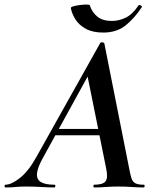

<svg xmlns="http://www.w3.org/2000/svg" viewBox="-58 -823 683 843"><path d="M-34 0Q-38 0 -38 -6Q-38 -12 -34 -12Q-8 -12 30 -42Q68 -72 103 -136L382 -634Q384 -638 391.5 -637Q399 -636 400 -633L509 -84Q514 -57 519 -41Q524 -25 536 -18.5Q548 -12 573 -12Q577 -12 577 -6Q577 0 573 0Q547 0 520.5 -2Q494 -4 462 -4Q431 -4 406.5 -2Q382 0 356 0Q352 0 352 -6Q352 -12 356 -12Q394 -12 405.5 -27Q417 -42 408 -84L323 -505L379 -582L130 -129Q107 -88 104.5 -62Q102 -36 121 -24Q140 -12 181 -12Q185 -12 185 -6Q185 0 180 0Q157 0 123.5 -2Q90 -4 58 -4Q29 -4 10.5 -2Q-8 0 -34 0ZM171 -229 186 -257H405L407 -229ZM395 -680Q349 -680 319 -696.5Q289 -713 273.5 -737.5Q258 -762 253 -787Q252 -792 264.5 -795.5Q277 -799 293 -801Q309 -803 322 -803Q335 -803 336 -800Q346 -769 369.5 -750Q393 -731 433 -731Q464 -731 494 -745.5Q524 -760 550 -799Q553 -803 560 -799Q567 -795 565 -792Q532 -742 493 -711Q454 -680 395 -680Z"/></svg>

Font: Cormorant Garamond Light
Style: Italic
Weight: 300
Italic angle: -10°
Designer: Christian Thalmann (Catharsis Fonts)
Foundry: Catharsis Fonts
Version: Version 4.001